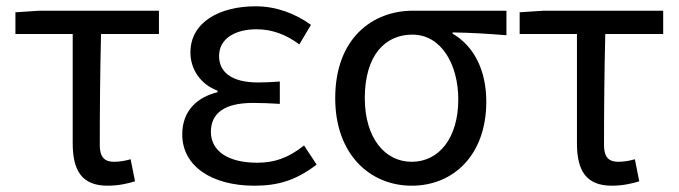

<svg xmlns="http://www.w3.org/2000/svg" viewBox="-20 -577 2156 610"><path d="M322 13C356 13 387 6 409 -1L395 -71C377 -66 360 -63 342 -63C312 -63 297 -78 297 -116C297 -226 298 -346 301 -469H485V-543H106L29 -538V-469H211V-122C211 -35 240 13 322 13Z M788 13C864 13 920 -4 986 -54L946 -115C895 -74 850 -60 797 -60C705 -60 650 -97 650 -158C650 -218 694 -250 784 -250C811 -250 837 -249 869 -247V-318C842 -316 822 -315 800 -315C713 -315 676 -350 676 -399C676 -455 728 -484 795 -484C845 -484 889 -467 931 -436L968 -498C918 -534 858 -557 792 -557C681 -557 585 -509 585 -410C585 -359 615 -310 671 -289V-284C609 -269 559 -227 559 -150C559 -49 653 13 788 13Z M1288 13C1421 13 1525 -85 1525 -254C1525 -356 1484 -432 1418 -470V-474C1478 -473 1528 -470 1589 -465V-543H1292C1164 -543 1045 -456 1045 -265C1045 -86 1156 13 1288 13ZM1288 -63C1202 -63 1139 -140 1139 -265C1139 -402 1204 -467 1290 -467C1383 -467 1436 -371 1436 -261C1436 -139 1375 -63 1288 -63Z M1924 13C1958 13 1989 6 2011 -1L1997 -71C1979 -66 1962 -63 1944 -63C1914 -63 1899 -78 1899 -116C1899 -226 1900 -346 1903 -469H2087V-543H1708L1631 -538V-469H1813V-122C1813 -35 1842 13 1924 13Z"/></svg>

Font: ChiuKong Gothic CL
Style: Regular
Weight: 400
Designer: Ryoko NISHIZUKA 西塚涼子 (kana, bopomofo & ideographs); Paul D. Hunt (Latin, Greek & Cyrillic); Sandoll Communications 산돌커뮤니
Foundry: Adobe
Version: Version 1.300